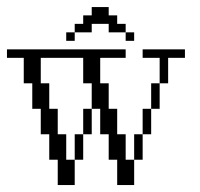

<svg xmlns="http://www.w3.org/2000/svg" viewBox="-20 -532 576 552"><path d="M194.8 -72.8V-146H219.2V-72.8ZM365.7 -72.8V-146H390.1V-72.8ZM219.2 -146V-219.2H243.7V-146ZM390.1 -146V-219.2H414.6V-146ZM414.6 -219.2V-292.5H439V-219.2ZM146 0V-72.8H121.6V-146H97.2V-219.2H72.8V-292.5H48.3V-365.7H0V-390.1H341.3V-365.7H268.1V-292.5H292.5V-219.2H316.9V-146H341.3V-72.8H365.7V0H316.9V-72.8H292.5V-146H268.1V-219.2H243.7V-292.5H219.2V-365.7H97.2V-292.5H121.6V-219.2H146V-146H170.4V-72.8H194.8V0ZM439 -292.5V-365.7H390.1V-390.1H511.7V-365.7H463.4V-292.5ZM170.4 -414.6V-439H194.8V-414.6ZM341.3 -414.6V-439H365.7V-414.6ZM194.8 -439V-463.4H219.2V-487.8H243.7V-511.7H292.5V-487.8H316.9V-463.4H341.3V-439H292.5V-463.4H243.7V-439Z"/></svg>

Font: FS Mondwest Regular
Style: Regular
Weight: 400
Designer: NZWStudios2024
Foundry: https://fontstruct.com
Version: Version 1.0